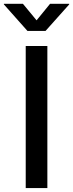

<svg xmlns="http://www.w3.org/2000/svg" viewBox="-56 -963 374 983"><path d="M186.5 -727.5V0H75.7V-727.5ZM61.5 -943.4 131.3 -858.9 200.2 -943.4H298.3V-940.4L177.2 -804.7H84.5L-36.1 -940.4V-943.4Z"/></svg>

Font: Inter 20pt Medium
Style: Regular
Weight: 500
Version: Version 4.001;git-66647c0bb